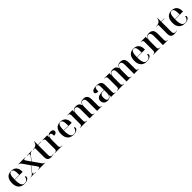

<svg xmlns="http://www.w3.org/2000/svg" viewBox="796 -3193 5713 5713"><g transform="rotate(-45 3652.5 -337.0)"><path d="M304 10C429 10 491 -48 491 -99C491 -119 482 -136 459 -141C445 -42 391 -1 319 -1C221 -1 183 -81 182 -284H512V-308C512 -466 427 -548 288 -548C136 -548 50 -452 50 -265C50 -91 140 10 304 10ZM380 -294H182C186 -472 216 -538 287 -538C357 -538 380 -472 380 -294Z M566 0H787V-10H746C711 -10 691 -16 691 -39C691 -55 701 -75 718 -98L830 -243L922 -112C949 -73 958 -56 958 -40C958 -20 937 -10 894 -10H876V0H1175V-10H1170C1145 -10 1123 -24 1095 -63L920 -312L1037 -463C1077 -513 1097 -526 1137 -526H1148V-536H937V-526H977C1013 -526 1033 -520 1033 -497C1033 -481 1022 -461 1006 -438L913 -321L823 -451C808 -472 801 -486 801 -499C801 -515 815 -526 859 -526H876V-536H579V-526H585C618 -526 642 -510 668 -473L823 -253L694 -83C647 -23 626 -10 584 -10H566Z M1419 10C1474 10 1521 -2 1541 -12V-22C1516 -13 1495 -9 1477 -9C1428 -9 1403 -40 1403 -105V-526H1535V-536H1403V-684H1393C1382 -633 1362 -596 1331 -572C1299 -547 1256 -536 1197 -536V-526H1273V-147C1273 -31 1325 10 1419 10Z M1583 0H1898V-10H1874C1834 -10 1799 -24 1799 -81V-329C1799 -434 1819 -506 1874 -506C1911 -506 1936 -476 1936 -382C2011 -382 2050 -415 2050 -465C2050 -517 2011 -547 1940 -547C1856 -547 1818 -504 1800 -445H1798V-536H1590V-526H1594C1633 -526 1669 -513 1669 -459V-80C1669 -23 1634 -10 1594 -10H1583Z M2369 10C2494 10 2556 -48 2556 -99C2556 -119 2547 -136 2524 -141C2510 -42 2456 -1 2384 -1C2286 -1 2248 -81 2247 -284H2577V-308C2577 -466 2492 -548 2353 -548C2201 -548 2115 -452 2115 -265C2115 -91 2205 10 2369 10ZM2445 -294H2247C2251 -472 2281 -538 2352 -538C2422 -538 2445 -472 2445 -294Z M2643 0H2943V-10H2934C2894 -10 2859 -24 2859 -81V-335C2859 -450 2887 -522 2962 -522C3022 -522 3046 -476 3046 -381V0H3252V-10H3249C3199 -10 3176 -24 3176 -85V-347C3176 -450 3205 -522 3279 -522C3338 -522 3362 -476 3362 -381V0H3568V-10H3565C3514 -10 3492 -24 3492 -85V-353C3492 -487 3436 -548 3320 -548C3240 -548 3191 -514 3173 -427H3171C3150 -512 3093 -548 3006 -548C2946 -548 2885 -532 2860 -443H2858V-536H2645V-526H2654C2693 -526 2729 -513 2729 -459V-80C2729 -23 2694 -10 2654 -10H2643Z M3801 10C3868 10 3925 -19 3949 -103H3951V0H4141V-10H4138C4093 -10 4077 -26 4077 -78V-377C4077 -502 4010 -548 3877 -548C3769 -548 3681 -520 3681 -448C3681 -400 3720 -383 3797 -383C3797 -497 3812 -538 3874 -538C3933 -538 3947 -502 3947 -405V-298L3864 -295C3713 -290 3639 -246 3639 -143C3639 -49 3700 10 3801 10ZM3840 -13C3794 -13 3772 -50 3772 -141C3772 -241 3802 -281 3895 -285L3947 -288V-160C3947 -84 3904 -13 3840 -13Z M4198 0H4498V-10H4489C4449 -10 4414 -24 4414 -81V-335C4414 -450 4442 -522 4517 -522C4577 -522 4601 -476 4601 -381V0H4807V-10H4804C4754 -10 4731 -24 4731 -85V-347C4731 -450 4760 -522 4834 -522C4893 -522 4917 -476 4917 -381V0H5123V-10H5120C5069 -10 5047 -24 5047 -85V-353C5047 -487 4991 -548 4875 -548C4795 -548 4746 -514 4728 -427H4726C4705 -512 4648 -548 4561 -548C4501 -548 4440 -532 4415 -443H4413V-536H4200V-526H4209C4248 -526 4284 -513 4284 -459V-80C4284 -23 4249 -10 4209 -10H4198Z M5451 10C5576 10 5638 -48 5638 -99C5638 -119 5629 -136 5606 -141C5592 -42 5538 -1 5466 -1C5368 -1 5330 -81 5329 -284H5659V-308C5659 -466 5574 -548 5435 -548C5283 -548 5197 -452 5197 -265C5197 -91 5287 10 5451 10ZM5527 -294H5329C5333 -472 5363 -538 5434 -538C5504 -538 5527 -472 5527 -294Z M5725 0H6025V-10H6015C5974 -10 5941 -23 5941 -85V-340C5941 -443 5965 -524 6045 -524C6108 -524 6132 -473 6132 -387V0H6336V-10H6332C6283 -10 6262 -24 6262 -89V-354C6262 -489 6205 -548 6087 -548C6031 -548 5967 -534 5942 -444H5940V-536H5727V-526H5736C5777 -526 5811 -513 5811 -454V-85C5811 -23 5777 -10 5736 -10H5725Z M6605 10C6660 10 6707 -2 6727 -12V-22C6702 -13 6681 -9 6663 -9C6614 -9 6589 -40 6589 -105V-526H6721V-536H6589V-684H6579C6568 -633 6548 -596 6517 -572C6485 -547 6442 -536 6383 -536V-526H6459V-147C6459 -31 6511 10 6605 10Z M7052 10C7177 10 7239 -48 7239 -99C7239 -119 7230 -136 7207 -141C7193 -42 7139 -1 7067 -1C6969 -1 6931 -81 6930 -284H7260V-308C7260 -466 7175 -548 7036 -548C6884 -548 6798 -452 6798 -265C6798 -91 6888 10 7052 10ZM7128 -294H6930C6934 -472 6964 -538 7035 -538C7105 -538 7128 -472 7128 -294Z"/></g></svg>

Font: Noto Serif Display SemiBold
Style: Regular
Weight: 600
Designer: Monotype Design Team
Foundry: Monotype Imaging Inc.
Version: Version 2.009